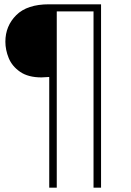

<svg xmlns="http://www.w3.org/2000/svg" viewBox="-20 -762 609 893"><path d="M173 -402Q111 -402 73.5 -428Q36 -454 20.5 -492Q5 -530 5 -568Q5 -641 55.5 -691.5Q106 -742 208 -742H450V111H415V-709H244V111H209V-404Q183 -402 173 -402Z"/></svg>

Font: Argentum Sans ExtraLight
Style: Regular
Weight: 275
Designer: Julieta Ulanovsky (Modified by Cristiano Sobral)
Foundry: Julieta Ulanovsky
Version: Version 1.000; ttfautohint (v1.5.65-e2d9)